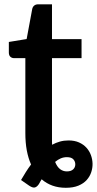

<svg xmlns="http://www.w3.org/2000/svg" viewBox="-20 -690 449 890"><path d="M124 72.5Q111 43.5 104.2 7.2Q97.5 -29 97.5 -73V-420.5H45Q35 -420.5 28 -427Q21 -433.5 21 -446.5V-495.5L103.5 -509L129.5 -649Q132 -659 139 -664.5Q146 -670 157 -670H221V-508.5H358V-420.5H221V-46Q221 -39 221 -32.2Q221 -25.5 221.5 -19Q239 -28.5 257.8 -33.8Q276.5 -39 297.5 -39Q325.5 -39 346.2 -29.8Q367 -20.5 380.8 -5.2Q394.5 10 401.5 29.2Q408.5 48.5 409 68.5Q409.5 88 403 108Q396.5 128 382 144.2Q367.5 160.5 343.5 170.5Q319.5 180.5 285 180.5Q218.5 180.5 173 141Q169.5 146.5 166.5 152Q163.5 157.5 160.5 163Q151.5 176.5 141.5 179Q131.5 181.5 115 170.5L77.5 144.5Q88.5 125.5 100 107.2Q111.5 89 124 72.5ZM290 38.5Q275 38.5 261.5 44.2Q248 50 235.5 60.5Q245 84 258.8 94.2Q272.5 104.5 290 104.5Q309 104.5 319 95.2Q329 86 329 71.5Q329 58.5 320 48.5Q311 38.5 290 38.5Z"/></svg>

Font: Lato
Style: Bold
Weight: 700
Designer: Lukasz Dziedzic
Foundry: tyPoland Lukasz Dziedzic
Version: Version 2.007; 2014-02-27